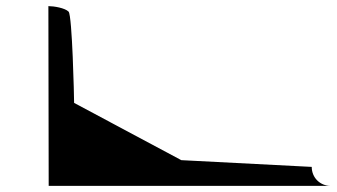

<svg xmlns="http://www.w3.org/2000/svg" viewBox="-20 -795 1100 627"><path d="M138 -775 139 -188H1060C1025 -188 998 -215 998 -250L572 -272L222 -459C222 -476 216 -744 204 -757C192 -769 156 -775 138 -775Z"/></svg>

Font: bitstorm
Style: maxext
Weight: 400
Version: Version 0.2